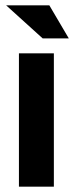

<svg xmlns="http://www.w3.org/2000/svg" viewBox="-20 -700 278 720"><path d="M51 -500V0H182V-500ZM3 -680 140 -556H238L165 -680Z"/></svg>

Font: LT Wave Alt Bold
Style: Regular
Weight: 700
Designer: Daniel Lyons
Version: Version 2.5 (Glyphs App)